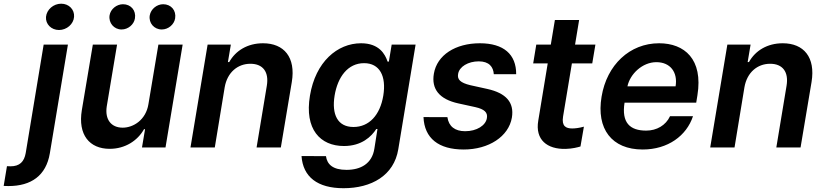

<svg xmlns="http://www.w3.org/2000/svg" viewBox="-120 -782 4375 1018"><path d="M111.5 -545.5 16.3 29.5C8.2 75.3 -15.3 99.8 -64.6 99.8C-70.7 99.8 -77.1 99.4 -83.1 99.1L-100.5 203.8C-91.6 204.5 -83.5 204.5 -75.3 204.5C45.5 204.5 124.3 149.1 144.2 31.2L240.1 -545.5ZM123.9 -692.5C120.7 -654.1 152 -622.9 192.8 -622.9C233.7 -622.9 269.9 -654.1 272.7 -692.5C275.9 -731.2 245.4 -762.4 204.5 -762.4C163.4 -762.4 127.5 -731.2 123.9 -692.5Z M666.9 -229.4C653.4 -146.3 587.4 -105.1 530.5 -105.1C469.1 -105.1 435.4 -148.8 446 -218L500.7 -545.5H372.2L313.9 -198.2C292.3 -67.1 354.4 7.1 461.6 7.1C543.3 7.1 609.4 -35.9 643.5 -96.9H649.1L632.8 0H757.5L848.4 -545.5H719.8ZM460.9 -700.6C454.9 -660.5 484.4 -625.7 524.5 -625.7C560 -625.7 590.6 -652.7 595.5 -684.7C602.3 -726.6 574.2 -759.6 532 -759.6C498.9 -759.6 466.3 -734.4 460.9 -700.6ZM674 -700.6C667.3 -659.8 697.4 -625.7 737.6 -625.7C773.1 -625.7 803.6 -652.7 808.6 -684.7C815.3 -726.6 787.3 -759.6 745 -759.6C712 -759.6 680 -734.4 674 -700.6Z M1071.4 -319.6C1085.2 -398.4 1140.3 -443.9 1207.7 -443.9C1274.9 -443.9 1306.8 -399.9 1294.7 -327.4L1240.4 0H1369L1427.2 -347.3C1448.9 -478.3 1386 -552.6 1274.5 -552.6C1192.8 -552.6 1129.3 -513.8 1095.2 -452.8H1088.4L1104 -545.5H980.8L889.9 0H1018.8Z M1701.3 215.9C1849.4 215.9 1969.1 148.8 1991.8 8.9L2083.5 -545.5H1956.7L1941.8 -455.3H1935C1921.9 -494.7 1890.6 -552.6 1794.4 -552.6C1668.3 -552.6 1552.9 -453.8 1523.4 -274.9C1493.6 -96.6 1577.8 -7.8 1703.8 -7.8C1797.6 -7.8 1849.4 -57.9 1875 -98H1881.4L1865.1 5.3C1853 86.3 1791.9 118.6 1717.3 118.6C1644.9 118.6 1614.3 89.8 1608.3 45.8L1478.7 45.5C1486.5 156.2 1563.6 215.9 1701.3 215.9ZM1654.1 -275.2C1670.5 -374.3 1724.4 -447.1 1810.4 -447.1C1893.1 -447.1 1929 -378.6 1912.3 -275.2C1895.2 -171.2 1836.6 -108.7 1754.3 -108.7C1669 -108.7 1638.1 -176.1 1654.1 -275.2Z M2498.2 -388.5H2616.8C2617.5 -494 2550.1 -552.6 2424.4 -552.6C2295.1 -552.6 2197.1 -490.4 2180.4 -391.3C2166.5 -310 2209.2 -255.7 2310.4 -233.7L2399.9 -214.1C2448.9 -203.1 2466.6 -185.4 2461.6 -156.2C2456 -117.2 2407.7 -85.9 2345.5 -86.3C2292.3 -86.6 2259.2 -111.5 2252.1 -160.9L2125.4 -161.2C2130 -49 2205.3 10.7 2338.4 10.7C2471.2 10.7 2577.1 -57.9 2594.1 -158.7C2607.2 -239 2563.2 -288.4 2463.8 -310.4L2373.6 -330.3C2321 -343 2303.6 -360.4 2308.9 -389.6C2314.6 -428.6 2362.6 -456.7 2418.3 -456.7C2473.4 -456.7 2495.7 -427.2 2498.2 -388.5Z M3036.9 -545.5H2929L2950.6 -676.1H2822.1L2800.4 -545.5H2723.4L2707 -446H2784.1L2734 -142.8C2716.3 -40.5 2781.6 9.9 2879.3 7.5C2915.5 6.4 2942.1 -0.7 2957.7 -5.3L2975.9 -110.4C2950.3 -103.3 2929.3 -100.9 2913.7 -100.9C2881.4 -100.9 2856.9 -112.2 2865.4 -164.1L2912.3 -446H3020.2Z M3287.6 10.7C3421.5 10.7 3520.2 -62.5 3554.3 -165.8H3432.5C3410.2 -117.5 3361.9 -89.5 3306.1 -89.5C3219.8 -89.5 3174.7 -131.4 3191.4 -237.6H3571.4L3577.8 -277C3608.7 -468.4 3508.9 -552.6 3374.6 -552.6C3218.8 -552.6 3097.3 -437.9 3069.6 -269.5C3040.8 -98.7 3123.6 10.7 3287.6 10.7ZM3206.7 -324.2C3220.5 -389.9 3286.2 -452.4 3360.1 -452.4C3434.3 -452.4 3474.4 -398.4 3462 -324.2Z M3827.1 -319.6C3840.9 -398.4 3896 -443.9 3963.4 -443.9C4030.5 -443.9 4062.5 -399.9 4050.4 -327.4L3996.1 0H4124.6L4182.9 -347.3C4204.5 -478.3 4141.7 -552.6 4030.2 -552.6C3948.5 -552.6 3884.9 -513.8 3850.9 -452.8H3844.1L3859.7 -545.5H3736.5L3645.6 0H3774.5Z"/></svg>

Font: Margiela Sans Semi Bold
Style: Italic
Weight: 600
Italic angle: -9.39999°
Designer: Stefan Endress, Andreas Faust
Version: Version 1.100;FEAKit 1.0